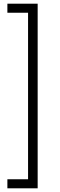

<svg xmlns="http://www.w3.org/2000/svg" viewBox="-20 -800 324 1040"><path d="M184 -780H20V-731H132V171H20V220H184Z"/></svg>

Font: NM-font
Style: Light
Weight: 500
Designer: ""
Foundry: ""
Version: ""